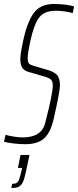

<svg xmlns="http://www.w3.org/2000/svg" viewBox="-38 -716 392 964"><path d="M-18 -4 -10 -39Q7 -34 32.5 -30Q58 -26 76 -26Q171 -26 189 -99Q227 -246 227 -286Q227 -308 217 -317Q207 -326 180 -333L102 -356Q82 -362 73 -377Q64 -392 64 -420Q64 -445 78 -510Q98 -604 131 -650Q164 -696 232 -696Q266 -696 294.5 -692Q323 -688 334 -683L327 -650Q313 -655 288.5 -658.5Q264 -662 244 -662Q208 -662 186.5 -651Q165 -640 152 -619Q131 -584 116 -517Q101 -450 101 -424Q101 -404 107.5 -397Q114 -390 132 -385L204 -364Q234 -355 248.5 -339.5Q263 -324 263 -286Q263 -259 233 -125Q217 -52 184.5 -22Q152 8 89 8Q63 8 32 4.5Q1 1 -18 -4ZM69 145 73 127H52L65 62H110L92 147Q85 181 77 198Q69 215 56 221.5Q43 228 19 228L23 207Q45 207 52.5 196Q60 185 69 145Z"/></svg>

Font: Saira Ultra Condensed Thin
Style: Italic
Weight: 100
Width: 1
Italic angle: -12°
Designer: Hector Gatti with collaboration of the Omnibus-Type team
Foundry: Omnibus-Type
Version: Version 1.001; ttfautohint (v1.8)